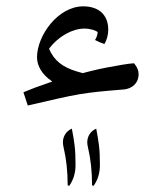

<svg xmlns="http://www.w3.org/2000/svg" viewBox="-20 -297 477 608"><path d="M67.9 37.1C145 19.5 190.4 8.3 231.4 1.5C272.5 -5.4 310.5 -8.8 372.1 -13.7C397.5 -16.1 418.9 -32.7 418.9 -62.5C418.9 -74.2 414.1 -85.4 404.3 -96.7C394 -96.2 381.3 -94.2 366.2 -91.8C335.4 -86.4 301.3 -80.6 268.6 -72.3C259.3 -69.8 250.5 -67.9 242.2 -65.4C235.8 -66.9 229.5 -68.8 223.1 -70.8C177.2 -84.5 150.9 -106 135.3 -142.6C165 -182.6 210 -206.5 247.6 -206.5C256.3 -206.5 265.1 -205.1 274.4 -202.6C281.7 -200.2 286.6 -197.8 289.1 -195.3V-192.9C287.6 -183.6 285.2 -176.3 280.8 -170.4C292 -164.6 298.3 -161.6 310.5 -157.7C318.4 -169.9 322.8 -187.5 322.8 -202.6C322.8 -253.4 289.1 -276.9 243.7 -276.9C163.1 -276.9 97.2 -183.6 97.2 -115.7C97.2 -87.4 114.3 -60.5 142.6 -41C143.6 -40 144.5 -39.1 145.5 -38.6L132.3 -34.2C103.5 -24.4 77.1 -14.6 54.2 -4.9ZM284.7 110.4C267.6 117.7 256.3 133.8 256.3 153.8C256.3 158.7 257.3 164.6 258.8 170.9C267.1 205.6 271.5 245.6 271.5 290L276.4 291.5C289.6 272.9 296.4 251 296.4 225.6C296.4 200.7 295.4 180.2 293.5 164.1C291.5 147.9 288.6 129.9 284.7 110.4ZM207.5 110.4C190.4 117.7 179.2 133.8 179.2 153.8C179.2 158.7 180.2 164.6 181.6 170.9C189.9 205.6 194.3 245.6 194.3 290L199.2 291.5C212.4 272.9 219.2 251 219.2 225.6C219.2 200.7 218.3 180.2 216.3 164.1C214.4 147.9 211.4 129.9 207.5 110.4Z"/></svg>

Font: Noto Naskh Arabic
Style: Regular
Weight: 400
Designer: Monotype Design Team
Foundry: Monotype Imaging Inc.
Version: Version 1.07